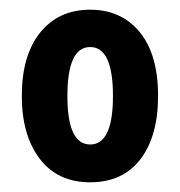

<svg xmlns="http://www.w3.org/2000/svg" viewBox="-20 -742 371 396"><path d="M306 -544Q306 -461 269.5 -413.5Q233 -366 166 -366Q99 -366 62 -414.5Q25 -463 25 -544Q25 -628 63 -675Q101 -722 166 -722Q230 -722 268 -676Q306 -630 306 -544ZM119 -544Q119 -444 166 -444Q213 -444 213 -544Q213 -645 166 -645Q119 -645 119 -544Z"/></svg>

Font: Noto Sans Thai ExtCond
Style: Bold
Weight: 700
Width: 2
Designer: Monotype Design Team
Foundry: Monotype Imaging Inc.
Version: Version 2.002; ttfautohint (v1.8.4.7-5d5b)